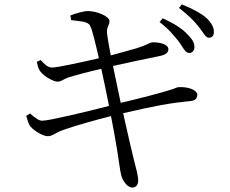

<svg xmlns="http://www.w3.org/2000/svg" viewBox="-20 -804 1040 870"><path d="M703 -704C745 -672 772 -639 792 -613C810 -587 820 -565 836 -564C850 -563 860 -573 861 -589C862 -609 852 -626 828 -650C804 -675 767 -699 717 -721ZM302 -713C337 -707 377 -709 388 -688C399 -668 414 -601 428 -540C346 -521 239 -498 217 -498C194 -498 180 -516 164 -532L147 -524C151 -503 154 -492 163 -480C177 -460 221 -434 241 -434C259 -434 265 -445 293 -454C332 -466 385 -480 439 -492C448 -453 461 -389 474 -324C374 -298 201 -257 172 -257C157 -257 142 -267 116 -290L99 -279C105 -257 110 -241 118 -231C134 -211 176 -186 197 -187C219 -187 229 -202 266 -215C319 -234 412 -260 483 -278C493 -228 501 -181 507 -146C517 -90 524 -28 529 -11C535 15 558 46 579 46C599 46 606 30 606 15C606 -11 598 -34 587 -79C577 -118 559 -197 538 -291C689 -326 751 -337 842 -346C868 -348 874 -361 874 -374C874 -396 833 -412 788 -409C779 -408 774 -403 746 -395C712 -384 606 -356 527 -338C516 -391 504 -448 492 -505C553 -519 648 -539 703 -550C728 -555 743 -564 743 -581C743 -605 697 -614 668 -612C659 -611 643 -599 601 -586C565 -576 525 -564 482 -553C474 -595 469 -620 465 -652C462 -683 477 -690 476 -709C475 -730 420 -754 377 -754C361 -754 325 -744 299 -734ZM791 -768C835 -734 859 -710 880 -683C901 -658 910 -634 926 -633C940 -633 949 -641 949 -658C950 -679 940 -698 916 -722C892 -743 854 -764 804 -784Z"/></svg>

Font: Noto Serif CJK JP
Style: Regular
Weight: 400
Designer: Ryoko NISHIZUKA 西塚涼子 (kana & ideographs); Frank Grießhammer (Latin, Greek & Cyrillic); Wenlong ZHANG 张文龙 (bopomofo); San
Foundry: Adobe Systems Incorporated
Version: Version 1.000;PS 1;hotconv 16.6.53;makeotf.lib2.5.65590